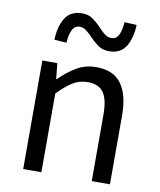

<svg xmlns="http://www.w3.org/2000/svg" viewBox="-89 -876 788 946"><g transform="rotate(10 305.5 -403.0)"><path d="M92 0V-543H167L175 -465H178Q217 -504 261 -530.5Q305 -557 360 -557Q446 -557 486 -502.5Q526 -448 526 -344V0H435V-332Q435 -409 410.5 -443Q386 -477 332 -477Q290 -477 256.5 -456Q223 -435 183 -394V0ZM407 -645Q374 -645 351 -662Q328 -679 309 -699Q294 -715 278.5 -727Q263 -739 246 -739Q221 -739 208.5 -715Q196 -691 194 -650L133 -654Q135 -721 161.5 -763.5Q188 -806 246 -806Q278 -806 301 -789Q324 -772 343 -752Q358 -735 373.5 -723Q389 -711 407 -711Q432 -711 444 -735.5Q456 -760 458 -799L519 -796Q517 -731 491 -688Q465 -645 407 -645Z"/></g></svg>

Font: Noto Sans CJK KR Regular (TTF)
Style: Regular
Weight: 400
Designer: Ryoko NISHIZUKA 西塚涼子 (kana & ideographs); Paul D. Hunt (Latin, Greek & Cyrillic); Wenlong ZHANG 张文龙 (bopomofo); Sandoll 
Foundry: Adobe Systems Incorporated
Version: Version 1.004;PS 1.004;hotconv 1.0.82;makeotf.lib2.5.63406